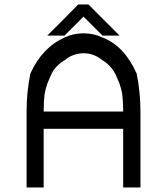

<svg xmlns="http://www.w3.org/2000/svg" viewBox="-20 -823 738 843"><path d="M520.8 0V-257.5H171.7V0H96.7V-333.3Q96.7 -418.3 113.3 -500Q165 -614.2 263.3 -658.3Q300.8 -676.7 346.7 -676.7Q392.5 -676.7 430 -658.3Q525.8 -621.7 580 -500Q596.7 -418.3 596.7 -333.3V0ZM171.7 -333.3H520.8Q520.8 -357.5 519.6 -377.5Q518.3 -397.5 516.7 -409.2Q515 -420.8 510.8 -435.8Q506.7 -450.8 504.6 -456.2Q502.5 -461.7 495.4 -477.9Q488.3 -494.2 485.8 -500H485Q479.2 -514.2 462.5 -532.1Q445.8 -550 430 -558.3Q392.5 -589.2 346.7 -589.2Q300.8 -589.2 263.3 -558.3Q247.5 -550 230 -532.1Q212.5 -514.2 207.5 -500H206.7Q204.2 -494.2 197.1 -477.9Q190 -461.7 187.9 -456.2Q185.8 -450.8 181.7 -435.8Q177.5 -420.8 175.8 -409.2Q174.2 -397.5 172.9 -377.5Q171.7 -357.5 171.7 -333.3ZM368.3 -803.3 505 -666.7H430L346.7 -750L263.3 -666.7H187.5Q270.8 -749.2 323.3 -803.3Z"/></svg>

Font: 0xA000
Style: Regular
Weight: 400
Version: Version 0.1